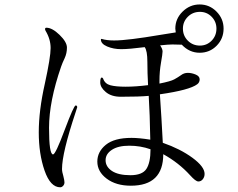

<svg xmlns="http://www.w3.org/2000/svg" viewBox="-20 -833 1040 839"><path d="M149.4 -254.9Q149.4 -349.6 175.8 -466.8Q201.2 -583 201.2 -623Q201.2 -662.1 178.7 -699.2Q176.8 -703.1 176.8 -705.1Q176.8 -711.9 182.6 -711.9Q208 -711.9 240.2 -680.7Q272.5 -649.4 272.5 -625Q272.5 -600.6 262.7 -579.1Q252 -556.6 247.1 -542Q194.3 -389.6 194.3 -274.4Q194.3 -158.2 211.9 -158.2Q222.7 -158.2 262.7 -265.6Q302.7 -372.1 310.5 -372.1Q317.4 -372.1 317.4 -364.3Q317.4 -363.3 310.5 -342.8Q251 -164.1 251 -94.7Q251 -82 256.8 -63.5Q261.7 -43.9 261.7 -36.1Q261.7 -27.3 255.9 -21Q250 -14.6 243.2 -14.6Q200.2 -14.6 174.8 -87.4Q149.4 -160.2 149.4 -254.9ZM405.3 -127Q405.3 -169.9 442.4 -200.2Q479.5 -230.5 554.7 -230.5Q587.9 -230.5 636.7 -222.7Q634.8 -335 629.9 -414.1Q589.8 -410.2 507.8 -410.2Q466.8 -410.2 442.4 -430.7Q418 -451.2 418 -472.7Q418 -494.1 424.8 -494.1Q428.7 -494.1 430.7 -489.3Q438.5 -466.8 462.4 -460.4Q486.3 -454.1 529.3 -454.1Q572.3 -454.1 627 -460.9Q624 -513.7 624 -562.5Q624 -611.3 612.3 -627Q543.9 -618.2 509.8 -618.2Q475.6 -618.2 448.2 -629.9Q420.9 -641.6 420.9 -660.2Q420.9 -663.1 423.8 -663.1Q446.3 -656.2 478.5 -656.2Q509.8 -656.2 560.5 -662.6Q611.3 -668.9 674.8 -679.7Q738.3 -690.4 748 -691.4Q746.1 -703.1 746.1 -708Q746.1 -751 777.8 -782.2Q809.6 -813.5 852.5 -813.5Q895.5 -813.5 926.3 -782.2Q957 -751 957 -708Q957 -664.1 926.8 -633.3Q896.5 -602.5 852.5 -602.5Q807.6 -602.5 774.4 -637.7L733.4 -638.7Q716.8 -638.7 679.7 -634.8Q690.4 -619.1 690.4 -608.4Q690.4 -597.7 683.6 -559.6Q676.8 -520.5 676.8 -480.5V-467.8Q725.6 -477.5 741.7 -486.3Q757.8 -495.1 771.5 -504.9Q784.2 -514.6 800.8 -514.6Q817.4 -514.6 835 -507.3Q852.5 -500 852.5 -486.3Q852.5 -472.7 841.8 -464.8Q808.6 -439.5 678.7 -420.9Q680.7 -388.7 685.5 -315.4Q689.5 -241.2 691.4 -209Q767.6 -182.6 820.8 -143.6Q874 -104.5 874 -73.2Q874 -59.6 866.2 -49.8Q858.4 -40 846.7 -40Q835 -40 810.5 -67.4Q760.7 -122.1 693.4 -159.2Q693.4 -21.5 551.8 -21.5Q487.3 -21.5 446.3 -52.2Q405.3 -83 405.3 -127ZM441.4 -132.8Q441.4 -104.5 469.2 -85.9Q497.1 -67.4 549.8 -67.4Q601.6 -67.4 619.6 -94.7Q637.7 -122.1 637.7 -180.7Q593.8 -196.3 544.9 -196.3Q496.1 -196.3 468.8 -178.2Q441.4 -160.2 441.4 -132.8ZM779.3 -708Q779.3 -676.8 800.8 -655.3Q822.3 -633.8 853.5 -633.8Q883.8 -633.8 904.8 -655.3Q925.8 -676.8 925.8 -708Q925.8 -738.3 904.8 -759.8Q883.8 -781.2 853.5 -781.2Q822.3 -781.2 800.8 -759.8Q779.3 -738.3 779.3 -708Z"/></svg>

Font: GenEi Koburi Mincho v6
Style: Regular
Weight: 400
Designer: o_tamon (Modified)
Foundry: o_tamon / Adobe Systems Incorporated
Version: Version 6.1